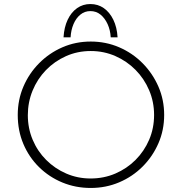

<svg xmlns="http://www.w3.org/2000/svg" viewBox="-20 -924 902 952"><path d="M68 -354Q68 -429 96 -494.5Q124 -560 174 -610.5Q224 -661 289.5 -689.5Q355 -718 430 -718Q505 -718 571 -689.5Q637 -661 687 -610.5Q737 -560 765.5 -494.5Q794 -429 794 -354Q794 -279 765.5 -213.5Q737 -148 687 -98Q637 -48 571 -20Q505 8 430 8Q355 8 289.5 -19Q224 -46 174 -95Q124 -144 96 -210Q68 -276 68 -354ZM118 -353Q118 -288 142 -231Q166 -174 209 -131Q252 -88 308.5 -63.5Q365 -39 429 -39Q495 -39 552 -63.5Q609 -88 652 -131Q695 -174 719.5 -231Q744 -288 744 -354Q744 -419 719.5 -476.5Q695 -534 652 -577.5Q609 -621 552 -646Q495 -671 430 -671Q364 -671 307 -645.5Q250 -620 207.5 -576Q165 -532 141.5 -474.5Q118 -417 118 -353ZM428 -904Q466 -904 495 -883.5Q524 -863 542 -826Q560 -789 563 -739H529Q527 -775 513.5 -804.5Q500 -834 478.5 -851.5Q457 -869 428 -869Q400 -869 378.5 -851.5Q357 -834 344.5 -804.5Q332 -775 330 -739H295Q298 -789 315.5 -826Q333 -863 362 -883.5Q391 -904 428 -904Z"/></svg>

Font: Josefin Sans Thin Light
Style: Regular
Weight: 300
Version: Version 2.000